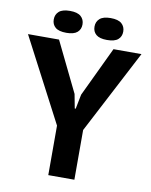

<svg xmlns="http://www.w3.org/2000/svg" viewBox="-95 -924 782 993"><g transform="rotate(10 296.0 -428.0)"><path d="M228 -260 -2 -700H161L289 -437L303 -363H308L323 -439L447 -700H594L365 -261V0H228ZM116 -798Q116 -824 134 -840Q152 -856 192 -856Q231 -856 249 -840Q267 -824 267 -798Q267 -772 249 -756.5Q231 -741 192 -741Q152 -741 134 -756.5Q116 -772 116 -798ZM330 -798Q330 -824 348 -840Q366 -856 405 -856Q445 -856 463 -840Q481 -824 481 -798Q481 -772 463 -756.5Q445 -741 405 -741Q366 -741 348 -756.5Q330 -772 330 -798Z"/></g></svg>

Font: PTSans
Style: Bold
Weight: 700
Designer: A.Korolkova, O.Umpeleva, V.Yefimov
Foundry: ParaType Ltd
Version: Version 2.003W OFL